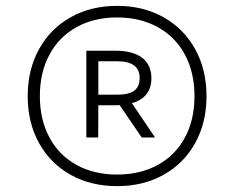

<svg xmlns="http://www.w3.org/2000/svg" viewBox="-20 -769 800 655"><path d="M684.5 -441Q684.5 -351 646 -281.2Q607.5 -211.5 538.2 -172.8Q469 -134 379.5 -134Q290 -134 220.8 -172.8Q151.5 -211.5 113 -281.2Q74.5 -351 74.5 -441Q74.5 -531 113 -601Q151.5 -671 220.8 -710Q290 -749 379.5 -749Q469 -749 538.2 -710Q607.5 -671 646 -601Q684.5 -531 684.5 -441ZM643.5 -441Q643.5 -521.5 611 -582.2Q578.5 -643 518.5 -676.2Q458.5 -709.5 379.5 -709.5Q300.5 -709.5 240.8 -676.2Q181 -643 148.5 -582.2Q116 -521.5 116 -441Q116 -361 148.5 -300.2Q181 -239.5 240.8 -206.5Q300.5 -173.5 379.5 -173.5Q458.5 -173.5 518.5 -206.5Q578.5 -239.5 611 -300Q643.5 -360.5 643.5 -441ZM430 -417 509 -300H463.5L388 -410.5Q383 -410 373 -410H315.5L315 -300H274.5V-596H373Q433.5 -596 465 -571.8Q496.5 -547.5 496.5 -502.5Q496.5 -469.5 479.8 -448Q463 -426.5 430 -417ZM380 -446Q419.5 -446 438 -459.8Q456.5 -473.5 456.5 -502.5Q456.5 -560 380 -560H315.5V-446Z"/></svg>

Font: Encode Sans Light
Style: Regular
Weight: 300
Designer: Multiple Designers
Foundry: Impallari Type
Version: Version 2.000